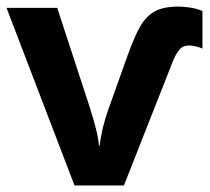

<svg xmlns="http://www.w3.org/2000/svg" viewBox="-20 -570 645 590"><path d="M529.8 -549.8Q542 -549.8 563 -546.9Q584.5 -543.9 602.1 -536.1V-420.9Q588.9 -426.3 580.1 -427.7Q571.3 -430.2 562 -430.2Q539.6 -430.2 529.3 -414.6Q518.6 -400.4 511.2 -381.8L360.8 0H209L0 -545.9H155.8L255.9 -240.2Q268.6 -199.2 273.9 -178.2Q282.2 -146.5 284.2 -122.1H286.1Q288.6 -144 295.9 -176.8Q303.7 -208.5 314 -236.8L374 -404.8Q393.6 -458.5 410.2 -487.8Q428.2 -519.5 455.6 -535.2Q482.4 -549.8 529.8 -549.8Z"/></svg>

Font: Droid Sans Thai
Style: Bold
Weight: 700
Designer: Steve Matteson
Foundry: Ascender Corporation
Version: Version 1.00